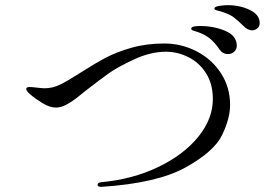

<svg xmlns="http://www.w3.org/2000/svg" viewBox="-20 -727 1040 746"><path d="M926 -626Q904 -648 888.5 -659.5Q873 -671 846 -680Q838 -683 830.5 -684.5Q823 -686 818 -688Q813 -690 813 -694Q813 -701 831.5 -704Q850 -707 864 -707Q912 -707 950.5 -688.5Q989 -670 989 -637Q989 -624 979.5 -616.5Q970 -609 960 -609Q943 -609 926 -626ZM832 -536Q816 -560 797 -576Q778 -592 750 -602Q745 -604 737.5 -606Q730 -608 726.5 -610Q723 -612 723 -616Q723 -626 757 -626Q811 -626 855.5 -607Q900 -588 900 -549Q900 -536 890.5 -526.5Q881 -517 865 -517Q845 -517 832 -536ZM359 -9Q359 -17 373 -19Q494 -30 593.5 -77.5Q693 -125 750 -195Q807 -265 807 -342Q807 -401 780.5 -442.5Q754 -484 712 -505Q670 -526 625 -526Q565 -526 500.5 -496Q436 -466 402.5 -442Q369 -418 316 -377Q309 -372 286 -353Q263 -334 240 -321.5Q217 -309 198 -309Q174 -309 146.5 -325.5Q119 -342 99 -359Q82 -373 82 -381Q82 -389 95 -389Q102 -389 123.5 -386.5Q145 -384 154 -384Q185 -384 215 -399Q245 -414 295 -446Q348 -480 390.5 -502.5Q433 -525 491 -541.5Q549 -558 618 -558Q685 -558 744 -527.5Q803 -497 838.5 -442.5Q874 -388 874 -319Q874 -267 843 -202.5Q812 -138 701 -76.5Q590 -15 374 -1Q359 -1 359 -9Z"/></svg>

Font: Shippori Mincho B1
Style: Regular
Weight: 400
Designer: FONTDASU
Foundry: FONTDASU / Google Inc. / but / Adobe
Version: Version 3.110; ttfautohint (v1.8.3)